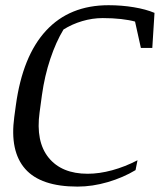

<svg xmlns="http://www.w3.org/2000/svg" viewBox="-20 -691 608 722"><path d="M39.6 -294.9Q64.9 -480.5 153.3 -575.9Q241.7 -671.4 388.2 -671.4Q437.5 -671.4 483.2 -663.8Q528.8 -656.2 561 -642.6L552.7 -510.7H509.8L487.8 -609.9Q467.3 -615.7 435.5 -619.4Q403.8 -623 366.2 -623Q327.6 -623 289.1 -611.6Q250.5 -600.1 218.8 -580.1Q190.4 -533.2 169.2 -469.7Q147.9 -406.2 137.7 -333.5L128.9 -268.6Q113.8 -158.7 162.8 -98.1Q211.9 -37.6 309.6 -37.6Q353.5 -37.6 401.9 -50.8Q450.2 -64 497.1 -88.4L489.7 -51.3Q443.4 -23.4 385.5 -6.3Q327.6 10.7 271.5 10.7Q133.3 10.7 74.7 -55.9Q16.1 -122.6 33.7 -251.5Z"/></svg>

Font: Noticia Text
Style: Italic
Weight: 400
Italic angle: -8°
Designer: JM Sole
Foundry: JM Sole
Version: Version 1.003